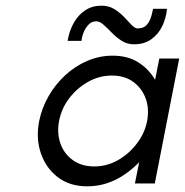

<svg xmlns="http://www.w3.org/2000/svg" viewBox="-20 -646 651 676"><path d="M287 10Q225 10 183 -22.5Q141 -55 123.5 -107.5Q106 -160 118 -220Q127 -265 150.5 -306.5Q174 -348 209 -380.5Q244 -413 287 -431.5Q330 -450 376 -450Q430 -450 467 -426.5Q504 -403 526 -365L541 -440H611L525 0H455L470 -75Q446 -50 417 -30.5Q388 -11 355.5 -0.5Q323 10 287 10ZM312 -60Q357 -60 396 -82.5Q435 -105 462.5 -141.5Q490 -178 498 -220Q506 -263 493 -299Q480 -335 449.5 -357.5Q419 -380 374 -380Q329 -380 289.5 -357.5Q250 -335 223 -299Q196 -263 188 -220Q180 -178 192.5 -141.5Q205 -105 236 -82.5Q267 -60 312 -60ZM452 -490Q428 -490 409 -502Q390 -514 374 -530.5Q358 -547 344.5 -559Q331 -571 319 -571Q303 -571 292 -559.5Q281 -548 274.5 -532Q268 -516 267 -502H218Q224 -538 240 -566Q256 -594 280.5 -610Q305 -626 337 -626Q363 -626 382.5 -614Q402 -602 417 -586Q432 -570 443.5 -558Q455 -546 464 -546Q482 -546 492 -554Q502 -562 508.5 -577.5Q515 -593 519 -615H568Q565 -583 551.5 -554.5Q538 -526 513 -508Q488 -490 452 -490Z"/></svg>

Font: Teachers
Style: Italic
Weight: 400
Italic angle: -11°
Designer: Alfredo Marco Pradil, Chank Diesel
Version: Version 1.001